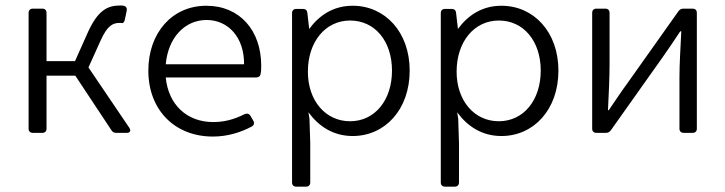

<svg xmlns="http://www.w3.org/2000/svg" viewBox="-20 -492 2686 711"><path d="M307.6 -242.2 352.5 -341.8C377.9 -398.4 398.4 -407.2 423.8 -407.2C426.8 -407.2 429.7 -407.2 431.6 -406.2C436.5 -406.2 440.4 -410.2 442.4 -419.9L449.2 -452.1C451.2 -461.9 447.3 -468.8 437.5 -470.7C433.6 -471.7 429.7 -471.7 425.8 -471.7C377.9 -471.7 342.8 -454.1 305.7 -373L257.8 -265.6H152.3V-444.3C152.3 -454.1 146.5 -460 136.7 -460H101.6C91.8 -460 85.9 -454.1 85.9 -444.3V-15.6C85.9 -5.9 91.8 0 101.6 0H136.7C146.5 0 152.3 -5.9 152.3 -15.6V-211.9H258.8L392.6 -9.8C397.5 -2 403.3 0 411.1 0H449.2C461.9 0 465.8 -7.8 459 -18.6Z M947.3 -249C947.3 -377.9 869.1 -470.7 744.1 -470.7C617.2 -470.7 529.3 -370.1 529.3 -230.5C529.3 -85.9 626 13.7 768.6 13.7C824.2 13.7 874 -2.9 912.1 -23.4C920.9 -28.3 922.9 -36.1 918 -44.9L907.2 -63.5C902.3 -71.3 894.5 -73.2 885.7 -69.3C845.7 -48.8 808.6 -40 769.5 -40C671.9 -40 603.5 -104.5 593.8 -205.1H928.7C937.5 -205.1 944.3 -210 945.3 -219.7C947.3 -230.5 947.3 -240.2 947.3 -249ZM883.8 -253.9H593.8C602.5 -352.5 664.1 -418 745.1 -418C824.2 -418 884.8 -354.5 883.8 -253.9Z M1286.1 -470.7C1214.8 -470.7 1162.1 -435.5 1125 -384.8L1118.2 -444.3C1117.2 -454.1 1111.3 -459 1101.6 -459H1077.1C1067.4 -459 1061.5 -453.1 1061.5 -443.4V183.6C1061.5 193.4 1067.4 199.2 1077.1 199.2H1113.3C1123 199.2 1128.9 193.4 1128.9 183.6V38.1L1126 -52.7L1122.1 -76.2C1160.2 -24.4 1213.9 11.7 1286.1 11.7C1405.3 11.7 1497.1 -85.9 1497.1 -230.5C1497.1 -374 1405.3 -470.7 1286.1 -470.7ZM1276.4 -43C1185.5 -43 1120.1 -119.1 1120.1 -226.6C1120.1 -337.9 1185.5 -416 1276.4 -416C1368.2 -416 1431.6 -339.8 1431.6 -230.5C1431.6 -121.1 1368.2 -43 1276.4 -43Z M1836.9 -470.7C1765.6 -470.7 1712.9 -435.5 1675.8 -384.8L1668.9 -444.3C1668 -454.1 1662.1 -459 1652.3 -459H1627.9C1618.2 -459 1612.3 -453.1 1612.3 -443.4V183.6C1612.3 193.4 1618.2 199.2 1627.9 199.2H1664.1C1673.8 199.2 1679.7 193.4 1679.7 183.6V38.1L1676.8 -52.7L1672.9 -76.2C1710.9 -24.4 1764.6 11.7 1836.9 11.7C1956.1 11.7 2047.9 -85.9 2047.9 -230.5C2047.9 -374 1956.1 -470.7 1836.9 -470.7ZM1827.1 -43C1736.3 -43 1670.9 -119.1 1670.9 -226.6C1670.9 -337.9 1736.3 -416 1827.1 -416C1918.9 -416 1982.4 -339.8 1982.4 -230.5C1982.4 -121.1 1918.9 -43 1827.1 -43Z M2172.9 -444.3V-15.6C2172.9 -5.9 2178.7 0 2188.5 0H2223.6C2231.4 0 2237.3 -2.9 2242.2 -9.8L2432.6 -278.3C2452.1 -305.7 2480.5 -347.7 2499 -376H2502.9C2500 -315.4 2496.1 -254.9 2496.1 -205.1V-15.6C2496.1 -5.9 2502 0 2511.7 0H2544.9C2554.7 0 2560.5 -5.9 2560.5 -15.6V-444.3C2560.5 -454.1 2554.7 -460 2544.9 -460H2510.7C2502.9 -460 2497.1 -457 2492.2 -450.2L2301.8 -181.6C2282.2 -155.3 2253.9 -112.3 2234.4 -84H2231.4C2234.4 -143.6 2237.3 -205.1 2237.3 -254.9V-444.3C2237.3 -454.1 2231.4 -460 2221.7 -460H2188.5C2178.7 -460 2172.9 -454.1 2172.9 -444.3Z"/></svg>

Font: Ed Sans Neue Light
Style: Regular
Weight: 300
Designer: Stephen Hutchings
Version: Version 1.004;PS 001.004;hotconv 1.0.88;makeotf.lib2.5.64775